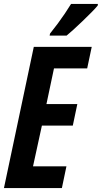

<svg xmlns="http://www.w3.org/2000/svg" viewBox="-22 -951 515 971"><path d="M-2 0 148.9 -713.9H441.9L418.9 -605H251L212.9 -424.8H369.1L346.2 -315.9H189.9L145 -109.9H314L291 0ZM229 -771 231 -781.2Q251.5 -806.6 270.3 -832Q289.1 -857.4 305.9 -882.3Q322.8 -907.2 337.4 -931.2H473.1L472.2 -922.9Q461.4 -909.7 440.4 -888.4Q419.4 -867.2 395.3 -844Q371.1 -820.8 349.4 -801Q327.6 -781.2 314.9 -771Z"/></svg>

Font: Open Sans Condensed
Style: Italic
Weight: 400
Width: 3
Italic angle: -12°
Designer: Monotype Design Team
Foundry: Monotype Imaging Inc.
Version: Version 3.000